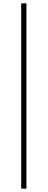

<svg xmlns="http://www.w3.org/2000/svg" viewBox="-20 -846 283 1141"><path d="M106 275V-826H137V275Z"/></svg>

Font: Noto Sans KR Thin Thin
Style: Regular
Weight: 250
Version: Version 2.004-H2;hotconv 1.0.118;makeotfexe 2.5.65603